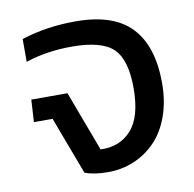

<svg xmlns="http://www.w3.org/2000/svg" viewBox="-67 -618 704 697"><g transform="rotate(-10 284.5 -270.0)"><path d="M277.8 9.8Q226.1 9.8 191.9 -2.9L111.8 -215.8H43L47.9 -297.9H181.2L264.2 -76.2Q335.4 -73.2 378.2 -121.3Q420.9 -169.4 420.9 -274.9Q420.9 -379.9 378.2 -420.9Q335.4 -461.9 226.1 -461.9Q134.3 -461.9 55.2 -436V-520Q147.9 -549.8 254.9 -549.8Q395 -549.8 460.4 -480.2Q525.9 -410.6 525.9 -274.9Q525.9 -207 505.9 -152.1Q485.8 -97.2 451.4 -62.3Q417 -27.3 372.6 -8.8Q328.1 9.8 277.8 9.8Z"/></g></svg>

Font: Kanit
Style: Regular
Weight: 400
Designer: Katatrad Team
Foundry: CadsonDemak
Version: Version 1.000;PS 001.000;hotconv 1.0.88;makeotf.lib2.5.64775